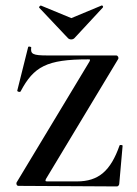

<svg xmlns="http://www.w3.org/2000/svg" viewBox="-20 -667 492 689"><path d="M224 -530C230 -524 241 -524 247 -530L349 -640C352 -644 347 -649 344 -647L236 -602L127 -647C125 -648 118 -642 121 -639ZM40 -13C37 -8 40 0 46 0L399 2C405 2 408 -4 408 -8L420 -144C420 -147 410 -148 409 -145C377 -54 334 -16 256 -16H150C142 -16 142 -18 145 -25L404 -455C407 -460 403 -468 397 -468H150C98 -468 89 -473 92 -496C94 -499 82 -502 81 -498L42 -342C41 -338 52 -335 54 -339C101 -428 148 -454 296 -454C305 -454 304 -453 301 -446Z"/></svg>

Font: Cormorant SC Semi
Style: Regular
Weight: 600
Designer: Christian Thalmann (Catharsis Fonts)
Version: Version 1.000;PS 001.000;hotconv 1.0.70;makeotf.lib2.5.58329